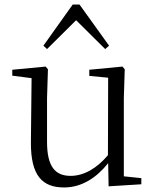

<svg xmlns="http://www.w3.org/2000/svg" viewBox="-20 -811 688 845"><path d="M458 9 602 0V-27L525 -35V-379L529 -506L519 -518L373 -504V-477L456 -469L455 -128C407 -71 350 -37 291 -37C224 -37 187 -76 187 -187V-379L191 -506L181 -518L34 -504V-478L119 -467L116 -185C115 -37 167 14 262 14C340 14 405 -29 456 -93ZM443 -595 460 -610 330 -791H300L171 -610L187 -595L315 -722Z"/></svg>

Font: Noto Serif CJK HK Light
Style: Regular
Weight: 300
Designer: Ryoko NISHIZUKA 西塚涼子 (kana & ideographs); Frank Grießhammer (Latin, Greek & Cyrillic); Wenlong ZHANG 张文龙 (bopomofo); San
Foundry: Adobe
Version: Version 2.001;hotconv 1.1.0;makeotfexe 2.6.0